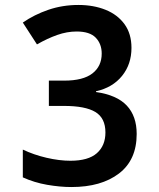

<svg xmlns="http://www.w3.org/2000/svg" viewBox="-20 -744 640 774"><path d="M268 10Q222 10 170 1Q118 -8 72 -29V-141Q116 -120 167.5 -108Q219 -96 264 -96Q336 -96 370.5 -126.5Q405 -157 405 -210Q405 -268 364.5 -292.5Q324 -317 238 -317H177V-419H239Q315 -419 352.5 -448Q390 -477 390 -528Q390 -567 366 -592Q342 -617 289 -617Q250 -617 210.5 -603Q171 -589 129 -565L72 -653Q118 -685 175 -704.5Q232 -724 296 -724Q357 -724 405.5 -704.5Q454 -685 482 -646.5Q510 -608 510 -551Q510 -485 472 -438Q434 -391 367 -376V-373Q451 -361 491 -318.5Q531 -276 531 -204Q531 -99 459.5 -44.5Q388 10 268 10Z"/></svg>

Font: Noto Sans Mono SemiBold
Style: Regular
Weight: 600
Designer: Monotype Design Team
Foundry: Monotype Imaging Inc.
Version: Version 2.014; ttfautohint (v1.8.4.7-5d5b)